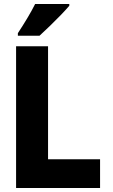

<svg xmlns="http://www.w3.org/2000/svg" viewBox="-20 -947 570 967"><path d="M61 0V-714H222V-145H484V0ZM70 -780Q95 -818 117.5 -855.5Q140 -893 157 -927H329V-918Q313 -899 287 -872Q261 -845 232 -817Q203 -789 179 -767H70Z"/></svg>

Font: Noto Sans Mono Condensed Black
Style: Regular
Weight: 900
Width: 3
Designer: Monotype Design Team
Foundry: Monotype Imaging Inc.
Version: Version 2.014